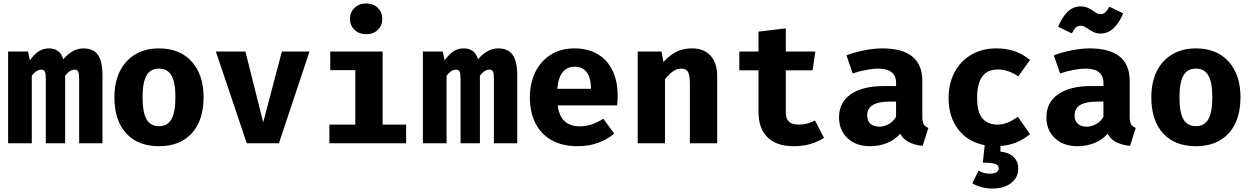

<svg xmlns="http://www.w3.org/2000/svg" viewBox="-20 -829 7240 1111"><path d="M573 -393V0H438V-375Q438 -404 432.5 -415Q427 -426 412 -426Q384 -426 357 -391V0H245V-375Q245 -404 239.5 -415Q234 -426 219 -426Q191 -426 164 -391V0H27V-531H142L153 -480Q179 -516 204.5 -532.5Q230 -549 264 -549Q295 -549 316 -533.5Q337 -518 346 -486Q400 -549 463 -549Q520 -549 546.5 -511.5Q573 -474 573 -393Z M1158 -267Q1158 -133 1090 -58Q1022 17 900 17Q778 17 710 -57.5Q642 -132 642 -266Q642 -351 672.5 -414.5Q703 -478 761.5 -513.5Q820 -549 900 -549Q1021 -549 1089.5 -472.5Q1158 -396 1158 -267ZM805 -266Q805 -178 828 -138.5Q851 -99 900 -99Q949 -99 972 -139Q995 -179 995 -267Q995 -353 972 -392.5Q949 -432 900 -432Q851 -432 828 -392.5Q805 -353 805 -266Z M1594 0H1408L1229 -531H1400L1503 -121L1611 -531H1771Z M2192 -720Q2192 -681 2166 -656Q2140 -631 2099 -631Q2058 -631 2031.5 -656.5Q2005 -682 2005 -720Q2005 -758 2031.5 -783.5Q2058 -809 2099 -809Q2140 -809 2166 -783.5Q2192 -758 2192 -720ZM2194 -108H2330V0H1886V-108H2036V-423H1891V-531H2194Z M2973 -393V0H2838V-375Q2838 -404 2832.5 -415Q2827 -426 2812 -426Q2784 -426 2757 -391V0H2645V-375Q2645 -404 2639.5 -415Q2634 -426 2619 -426Q2591 -426 2564 -391V0H2427V-531H2542L2553 -480Q2579 -516 2604.5 -532.5Q2630 -549 2664 -549Q2695 -549 2716 -533.5Q2737 -518 2746 -486Q2800 -549 2863 -549Q2920 -549 2946.5 -511.5Q2973 -474 2973 -393Z M3335 -98Q3403 -98 3471 -142L3534 -56Q3495 -22 3441 -2.5Q3387 17 3322 17Q3233 17 3171 -18.5Q3109 -54 3077.5 -117.5Q3046 -181 3046 -265Q3046 -345 3076.5 -409.5Q3107 -474 3165.5 -511.5Q3224 -549 3305 -549Q3381 -549 3437 -516.5Q3493 -484 3523.5 -422.5Q3554 -361 3554 -276Q3554 -243 3551 -219H3207Q3222 -98 3335 -98ZM3205 -315H3400Q3398 -443 3305 -443Q3262 -443 3236 -411.5Q3210 -380 3205 -315Z M3670 -531H3808L3819 -470Q3855 -510 3894.5 -529.5Q3934 -549 3984 -549Q4053 -549 4091.5 -507Q4130 -465 4130 -390V0H3972V-344Q3972 -394 3961 -413Q3950 -432 3921 -432Q3897 -432 3874.5 -416.5Q3852 -401 3828 -371V0H3670Z M4574 17Q4472 17 4420.5 -35Q4369 -87 4369 -181V-422H4258V-531H4369V-646L4527 -665V-531H4698L4682 -422H4527V-181Q4527 -142 4545 -125Q4563 -108 4603 -108Q4653 -108 4696 -132L4748 -31Q4673 17 4574 17Z M5352 -89 5319 15Q5271 10 5239 -6.5Q5207 -23 5189 -55Q5159 -20 5113 -1.5Q5067 17 5015 17Q4933 17 4884 -29.5Q4835 -76 4835 -150Q4835 -236 4903 -283.5Q4971 -331 5094 -331H5165V-350Q5165 -432 5060 -432Q5033 -432 4992.5 -424.5Q4952 -417 4914 -404L4878 -509Q4929 -528 4984.5 -538.5Q5040 -549 5085 -549Q5317 -549 5317 -361V-153Q5317 -124 5325 -110Q5333 -96 5352 -89ZM5165 -154V-241H5126Q4998 -241 4998 -161Q4998 -130 5016.5 -113Q5035 -96 5069 -96Q5096 -96 5123.5 -111.5Q5151 -127 5165 -154Z M5872 147Q5872 198 5831 230Q5790 262 5723 262Q5689 262 5658.5 253.5Q5628 245 5606 232L5642 159Q5676 176 5706 176Q5759 176 5759 145Q5759 126 5737 119Q5715 112 5667 112L5678 11Q5580 -8 5524.5 -80.5Q5469 -153 5469 -262Q5469 -345 5503 -410Q5537 -475 5599.5 -512Q5662 -549 5746 -549Q5805 -549 5852 -532.5Q5899 -516 5940 -482L5872 -387Q5814 -427 5753 -427Q5634 -427 5634 -262Q5634 -179 5665 -143.5Q5696 -108 5752 -108Q5782 -108 5810 -119.5Q5838 -131 5870 -153L5940 -53Q5869 8 5769 16V48Q5820 54 5846 80Q5872 106 5872 147Z M6552 -89 6519 15Q6471 10 6439 -6.5Q6407 -23 6389 -55Q6359 -20 6313 -1.5Q6267 17 6215 17Q6133 17 6084 -29.5Q6035 -76 6035 -150Q6035 -236 6103 -283.5Q6171 -331 6294 -331H6365V-350Q6365 -432 6260 -432Q6233 -432 6192.5 -424.5Q6152 -417 6114 -404L6078 -509Q6129 -528 6184.5 -538.5Q6240 -549 6285 -549Q6517 -549 6517 -361V-153Q6517 -124 6525 -110Q6533 -96 6552 -89ZM6365 -154V-241H6326Q6198 -241 6198 -161Q6198 -130 6216.5 -113Q6235 -96 6269 -96Q6296 -96 6323.5 -111.5Q6351 -127 6365 -154ZM6276 -662Q6251 -680 6235 -680Q6217 -680 6206 -670Q6195 -660 6182 -636L6103 -674Q6124 -727 6156.5 -759.5Q6189 -792 6232 -792Q6255 -792 6271.5 -785Q6288 -778 6307 -765Q6320 -756 6329 -751.5Q6338 -747 6348 -747Q6364 -747 6375 -757Q6386 -767 6400 -790L6479 -752Q6458 -699 6425 -667Q6392 -635 6349 -635Q6327 -635 6311 -642Q6295 -649 6276 -662Z M7158 -267Q7158 -133 7090 -58Q7022 17 6900 17Q6778 17 6710 -57.5Q6642 -132 6642 -266Q6642 -351 6672.5 -414.5Q6703 -478 6761.5 -513.5Q6820 -549 6900 -549Q7021 -549 7089.5 -472.5Q7158 -396 7158 -267ZM6805 -266Q6805 -178 6828 -138.5Q6851 -99 6900 -99Q6949 -99 6972 -139Q6995 -179 6995 -267Q6995 -353 6972 -392.5Q6949 -432 6900 -432Q6851 -432 6828 -392.5Q6805 -353 6805 -266Z"/></svg>

Font: Fira Mono
Style: Bold
Weight: 700
Monospace: yes
Designer: Carrois Corporate & Edenspiekermann AG
Foundry: Carrois Corporate GbR & Edenspiekermann AG
Version: Version 3.206